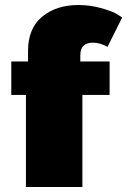

<svg xmlns="http://www.w3.org/2000/svg" viewBox="-20 -745 507 765"><path d="M25 -366.7V-500H91.7V-541.7Q91.7 -632.5 148.3 -678.8Q205 -725 291.7 -725Q338.3 -725 380.4 -713.3Q422.5 -701.7 439.2 -692.5Q455.8 -683.3 466.7 -675L408.3 -558.3Q378.3 -575 350 -575Q300 -575 300 -525V-500H416.7V-366.7H308.3V0H83.3V-366.7Z"/></svg>

Font: BoonTook
Style: Regular
Weight: 400
Designer: Sungsit Sawaiwan
Foundry: FontUni
Version: Version 3.0